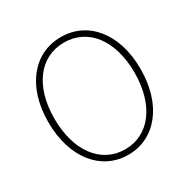

<svg xmlns="http://www.w3.org/2000/svg" viewBox="-167 -894 1049 1063"><g transform="rotate(-30 357.0 -363.0)"><path d="M357 13C529 13 652 -136 652 -365C652 -594 529 -739 357 -739C185 -739 62 -594 62 -365C62 -136 185 13 357 13ZM357 -22C204 -22 101 -157 101 -365C101 -573 204 -704 357 -704C510 -704 613 -573 613 -365C613 -157 510 -22 357 -22Z"/></g></svg>

Font: Source Han Sans JP VF
Style: Regular
Weight: 250
Designer: Ryoko NISHIZUKA 西塚涼子 (kana, bopomofo & ideographs); Paul D. Hunt (Latin, Greek & Cyrillic); Sandoll Communications 산돌커뮤니
Foundry: Adobe
Version: Version 2.004;hotconv 1.0.118;makeotfexe 2.5.65603